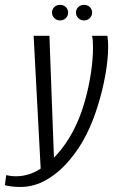

<svg xmlns="http://www.w3.org/2000/svg" viewBox="-89 -640 458 777"><path d="M-7.2 116.6Q-24.9 116.6 -41.2 114.7Q-57.5 112.8 -69.3 109.4L-63.9 68.7Q-55.8 70.7 -46.2 72Q-36.7 73.3 -23.6 73.3Q26.5 73.3 72.2 44.6Q117.8 16 156.3 -32.2Q194.9 -80.4 221 -138.5Q241.3 -182.9 256.1 -236.8Q271 -290.7 279.2 -346.1Q287.4 -401.4 287.4 -449.4Q287.4 -464.8 286.4 -476.5Q285.4 -488.1 283.4 -495H345.4Q348.7 -477.3 348.7 -452.3Q348.7 -401.1 337.7 -338.5Q326.7 -276 307.2 -213.1Q287.8 -150.2 261.8 -97.9Q232.8 -39.4 191.2 9.4Q149.7 58.2 99.5 87.4Q49.4 116.6 -7.2 116.6ZM76.3 55.3 47.1 -495H111L130.5 30.7ZM154.2 -557.3Q140.4 -557.3 130.9 -566.6Q121.4 -576 121.4 -589.3Q121.4 -602.7 130.9 -611.5Q140.4 -620.4 154.2 -620.4Q167.9 -620.4 177.3 -611.5Q186.7 -602.7 186.7 -589.3Q186.7 -576 177.3 -566.6Q167.9 -557.3 154.2 -557.3ZM251.2 -557.3Q237.4 -557.3 227.9 -566.6Q218.4 -576 218.4 -589.3Q218.4 -602.7 227.9 -611.5Q237.4 -620.4 251.2 -620.4Q264.9 -620.4 274.3 -611.5Q283.7 -602.7 283.7 -589.3Q283.7 -576 274.3 -566.6Q264.9 -557.3 251.2 -557.3Z"/></svg>

Font: Alumni Sans Thin
Style: Italic
Weight: 100
Italic angle: -8°
Designer: Robert E. Leuschke
Foundry: Robert E. Leuschke
Version: Version 1.016